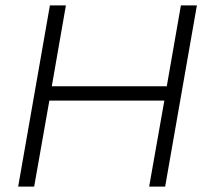

<svg xmlns="http://www.w3.org/2000/svg" viewBox="-20 -688 760 708"><path d="M530 0 586 -317H162L106 0H47L164 -668H223L171 -370H595L647 -668H706L589 0Z"/></svg>

Font: Celebes Light
Style: Italic
Weight: 300
Italic angle: -10°
Designer: Anugrah Pasau
Foundry: Lafontype
Version: Version 1.000; ttfautohint (v1.8.4)